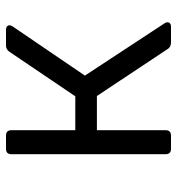

<svg xmlns="http://www.w3.org/2000/svg" viewBox="5 -595 590 640"><g transform="rotate(-90 300.0 -275.0)"><path d="M124 0Q106 0 106 -18V-532Q106 -550 124 -550H168Q186 -550 186 -532V-319H299L447 -538Q455 -550 468 -550H520Q531 -550 534.5 -543.5Q538 -537 532 -528L368 -287L542 -22Q548 -13 544.5 -6.5Q541 0 531 0H478Q463 0 456 -12L300 -247H186V-18Q186 0 168 0Z"/></g></svg>

Font: Pitagon Sans Mono Light
Style: Regular
Weight: 300
Monospace: yes
Designer: Travis Tran
Foundry: Pitagon
Version: Version 1.001; ttfautohint (v1.8.4.7-5d5b);gftools[0.9.26]